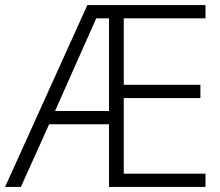

<svg xmlns="http://www.w3.org/2000/svg" viewBox="-21 -734 863 754"><path d="M786 0V-52H465V-349H766V-401H465V-662H786V-714H322L-1 0H61L172 -246H407V0ZM195 -298 357 -662H407V-298Z"/></svg>

Font: Noto Sans Gurmukhi Light
Style: Regular
Weight: 300
Designer: Jelle Bosma - Monotype Design Team
Foundry: Monotype Imaging Inc.
Version: Version 2.004